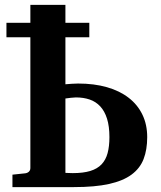

<svg xmlns="http://www.w3.org/2000/svg" viewBox="-20 -764 658 784"><path d="M426.8 -204.1Q426.8 -248.5 417 -279.5Q407.2 -310.5 389.2 -329.8Q371.1 -349.1 345.9 -357.7Q320.8 -366.2 290 -366.2Q282.2 -366.2 269.5 -364.7Q256.8 -363.3 247.1 -361.8V-58.1Q252.9 -58.1 260.7 -57.6Q268.6 -57.1 276.9 -57.1Q319.8 -57.1 348.6 -65.9Q377.4 -74.7 394.8 -93Q412.1 -111.3 419.4 -138.9Q426.8 -166.5 426.8 -204.1ZM6.3 -670.9H104V-744.1H247.1V-670.9H344.7V-611.8H247.1V-419.9Q259.3 -420.9 273.2 -421.9Q287.1 -422.9 298.8 -422.9Q364.3 -422.9 416.5 -408Q468.8 -393.1 505.4 -364.7Q542 -336.4 561.5 -295.9Q581.1 -255.4 581.1 -204.1Q581.1 -152.8 566.4 -114.7Q551.8 -76.7 517.1 -51Q482.4 -25.4 425 -12.7Q367.7 0 282.2 0H30.8V-50.8L82 -56.2Q91.3 -57.1 97.7 -62.7Q104 -68.4 104 -78.1V-611.8H6.3Z"/></svg>

Font: Charis SIL
Style: Bold
Weight: 700
Foundry: SIL International
Version: Version 4.112